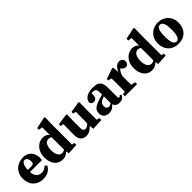

<svg xmlns="http://www.w3.org/2000/svg" viewBox="274 -2009 3307 3307"><g transform="rotate(-45 1928.0 -355.5)"><path d="M286.3 -498.5Q352.7 -498.5 398.5 -471Q444.4 -443.4 468.6 -395.9Q492.9 -348.3 492.9 -287.3Q492.9 -271.1 491.6 -258.7Q490.4 -246.4 487.4 -233.5H96V-286.3H283.5Q319.5 -286.3 331.7 -301Q343.9 -315.6 343.9 -348.9Q343.9 -382.2 334.5 -403.8Q325 -425.4 309.8 -436.2Q294.5 -447.1 276.2 -447.1Q255.8 -447.1 237.5 -429.7Q219.2 -412.4 207.9 -371.2Q196.7 -330 196.7 -257.3Q196.7 -196.4 214.9 -157.3Q233 -118.1 263.9 -99.2Q294.8 -80.3 331.8 -80.3Q372.6 -80.3 401.5 -95.6Q430.4 -110.9 453 -134L487.6 -101.6Q457 -42.8 403.6 -13.8Q350.2 15.2 277.8 15.2Q205.1 15.2 149.1 -15.4Q93.1 -46 60.9 -103.5Q28.7 -161.1 28.7 -241.4Q28.7 -304.2 50.3 -351.9Q71.9 -399.6 108.8 -432.5Q145.7 -465.4 191.9 -482Q238.1 -498.5 286.3 -498.5Z M719.1 -239.3Q719.1 -184.9 732.2 -147.3Q745.3 -109.7 769 -90.6Q792.7 -71.6 823.3 -71.6Q859.1 -71.6 886.3 -95.5Q913.4 -119.4 936.5 -156.2L948.4 -140Q911.8 -60.2 864 -22.5Q816.3 15.2 749.4 15.2Q692.7 15.2 647.4 -14.2Q602.1 -43.5 575.9 -99.7Q549.7 -155.9 549.7 -237.3Q549.7 -319.1 581.2 -377.5Q612.6 -436 663.3 -467.3Q713.9 -498.5 769.9 -498.5Q813.3 -498.5 843.7 -483.1Q874 -467.6 897.7 -437.3Q921.4 -407 944.5 -362.2L934.5 -342.7Q905.2 -378.2 881.1 -396.1Q857.1 -414 825.9 -414Q796.1 -414 771.7 -394.9Q747.3 -375.8 733.2 -337.4Q719.1 -298.9 719.1 -239.3ZM976.3 -72.6 1093.4 -46.5V0L897.8 11.4L884.9 -77.6V-409.5L890.8 -420.4V-629.1L820.7 -639.1V-681.3L1032.1 -726.3L1048.3 -716.1L1044.3 -576.3V0Z M1699.4 0.7 1494.4 10.9 1486.2 -106.8 1489.9 -434.6 1521.7 -401.9 1435.2 -421.9V-460.5L1634.2 -493L1650 -482.3L1647 -340.8V-8.6L1580.4 -70.9L1699.4 -45.8ZM1345.9 -340.8V-164Q1345.9 -117.2 1360.5 -99.4Q1375.1 -81.5 1400.2 -81.5Q1420.4 -81.5 1441.6 -93.3Q1462.8 -105 1482.8 -124Q1502.9 -143.1 1517.8 -163.7H1556.2V-97.6H1490.7L1522.8 -126.3Q1499.2 -81.5 1469 -50Q1438.8 -18.4 1403.4 -1.6Q1368 15.2 1326.3 15.2Q1262 15.2 1223 -25.3Q1184.1 -65.8 1185.1 -164.8L1188.8 -433.9L1220.6 -401.9L1131.2 -421.9V-464.1L1335.1 -493L1350.9 -482.3Z M1749.8 -112.7Q1749.8 -148.7 1766.1 -177.6Q1782.3 -206.6 1824.3 -231.7Q1866.3 -256.8 1943.4 -278.6Q1964.4 -285.2 1992.4 -292.8Q2020.3 -300.4 2049.8 -307.8Q2079.2 -315.2 2102.8 -320.6V-278.8Q2067.3 -269.7 2031 -259.5Q1994.6 -249.3 1972.4 -238.8Q1949.7 -229.8 1933.1 -215.4Q1916.4 -201 1907 -181.8Q1897.6 -162.6 1897.6 -139Q1897.6 -101.2 1915 -83.4Q1932.4 -65.7 1957.7 -65.7Q1967.8 -65.7 1976.8 -68.5Q1985.9 -71.4 1997.3 -78.6Q2008.6 -85.8 2024.5 -97L2064.7 -127.2L2075.1 -112.7L2033.1 -67.1Q2008.8 -41.4 1987.9 -23Q1966.9 -4.6 1942.3 5.3Q1917.7 15.2 1881 15.2Q1823.1 15.2 1786.5 -18.1Q1749.8 -51.4 1749.8 -112.7ZM2019.5 -81.9V-332.3Q2019.5 -376.9 2012.5 -401.6Q2005.5 -426.3 1988.1 -436.7Q1970.7 -447.1 1938.5 -447.1Q1920 -447.1 1899 -444.3Q1877.9 -441.5 1844.8 -432.7L1913.7 -471.6L1906.5 -402.2Q1904.5 -352.1 1883.1 -330.4Q1861.8 -308.8 1833.1 -308.8Q1777.4 -308.8 1765.7 -358.9Q1769.6 -421.7 1828.5 -460.1Q1887.3 -498.5 1995.5 -498.5Q2092 -498.5 2133.3 -454.9Q2174.5 -411.2 2174.5 -310.4V-86.1Q2174.5 -71.6 2180.5 -64.2Q2186.6 -56.9 2197.1 -56.9Q2205 -56.9 2211.9 -61.8Q2218.7 -66.7 2227.4 -78.9L2253.9 -61.2Q2235.9 -20.2 2207.5 -2.9Q2179 14.3 2133.6 14.3Q2082.5 14.3 2054.2 -11.1Q2026 -36.6 2019.5 -81.9Z M2329.4 0Q2330.4 -23 2330.9 -60.5Q2331.4 -98 2331.9 -138.5Q2332.4 -179 2332.4 -210V-268.5Q2332.4 -296.5 2331.9 -314.5Q2331.4 -332.5 2330.9 -348.1Q2330.4 -363.7 2329.4 -383.7L2268.1 -392.7V-432.1L2465.5 -498.5L2482.6 -487.8L2491.7 -365V-210Q2491.7 -179 2492.2 -138.5Q2492.7 -98 2493.2 -60.5Q2493.7 -23 2494.7 0ZM2276.1 0V-46.5L2371.7 -66.5H2476.8L2572.4 -46.5V0ZM2417.8 -281.6V-342.1H2492.9L2479.4 -314.9Q2488.2 -376.3 2512 -416.9Q2535.7 -457.5 2566.2 -478Q2596.6 -498.5 2626.4 -498.5Q2659.2 -498.5 2683.1 -480.4Q2707.1 -462.2 2713.2 -424.9Q2711.8 -386.3 2692 -364.7Q2672.2 -343.2 2642.2 -343.2Q2619.5 -343.2 2601.4 -354.8Q2583.3 -366.3 2564.9 -389.6L2535.8 -427.7L2576.1 -413.2Q2549.6 -393.5 2525.3 -356.5Q2501 -319.4 2491.2 -274.4Z M2895.1 -239.3Q2895.1 -184.9 2908.2 -147.3Q2921.3 -109.7 2945 -90.6Q2968.7 -71.6 2999.3 -71.6Q3035.1 -71.6 3062.3 -95.5Q3089.4 -119.4 3112.5 -156.2L3124.4 -140Q3087.8 -60.2 3040 -22.5Q2992.3 15.2 2925.4 15.2Q2868.7 15.2 2823.4 -14.2Q2778.1 -43.5 2751.9 -99.7Q2725.7 -155.9 2725.7 -237.3Q2725.7 -319.1 2757.2 -377.5Q2788.6 -436 2839.3 -467.3Q2889.9 -498.5 2945.9 -498.5Q2989.3 -498.5 3019.7 -483.1Q3050 -467.6 3073.7 -437.3Q3097.4 -407 3120.5 -362.2L3110.5 -342.7Q3081.2 -378.2 3057.1 -396.1Q3033.1 -414 3001.9 -414Q2972.1 -414 2947.7 -394.9Q2923.3 -375.8 2909.2 -337.4Q2895.1 -298.9 2895.1 -239.3ZM3152.3 -72.6 3269.4 -46.5V0L3073.8 11.4L3060.9 -77.6V-409.5L3066.8 -420.4V-629.1L2996.7 -639.1V-681.3L3208.1 -726.3L3224.3 -716.1L3220.3 -576.3V0Z M3573.7 15.2Q3495.7 15.2 3438.5 -17.4Q3381.4 -49.9 3350.5 -108.5Q3319.7 -167.2 3319.7 -243.7Q3319.7 -320.9 3353.4 -378Q3387.1 -435.1 3444.7 -466.8Q3502.2 -498.5 3573.7 -498.5Q3645.1 -498.5 3702.5 -467.2Q3759.9 -435.8 3793.8 -378.7Q3827.6 -321.6 3827.6 -243.7Q3827.6 -165.7 3796.3 -107.5Q3765 -49.2 3708.3 -17Q3651.6 15.2 3573.7 15.2ZM3573.7 -37.1Q3615.6 -37.1 3636.9 -86Q3658.3 -135 3658.3 -241.5Q3658.3 -348.3 3636.9 -397.3Q3615.6 -446.3 3573.7 -446.3Q3531.2 -446.3 3510.1 -397.3Q3489 -348.3 3489 -241.5Q3489 -135 3510.1 -86Q3531.2 -37.1 3573.7 -37.1Z"/></g></svg>

Font: Adobe Variable Font Prototype
Style: Regular
Weight: 389
Designer: Frank Grießhammer
Foundry: Adobe
Version: Version 1.004;hotconv 1.0.113;makeotfexe 2.5.65598